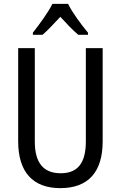

<svg xmlns="http://www.w3.org/2000/svg" viewBox="-20 -963 625 993"><path d="M332 -943H251C230 -900 186 -840 150 -794V-783H200C227 -806 259 -841 292 -876C324 -841 355 -808 385 -783H435V-794C400 -836 354 -898 332 -943ZM511 -232V-714H424V-232C424 -121 383 -67 294 -67C206 -67 160 -119 160 -231V-714H74V-232C74 -73 150 10 292 10C438 10 511 -75 511 -232Z"/></svg>

Font: Noto Sans Ethiopic Condensed
Style: Regular
Weight: 400
Width: 3
Designer: Monotype Design Team
Foundry: Monotype Imaging Inc.
Version: Version 2.102